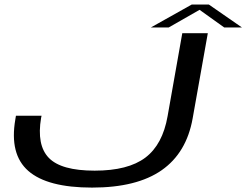

<svg xmlns="http://www.w3.org/2000/svg" viewBox="-20 -822 1091 850"><path d="M387.5 8.5Q190 8.5 105.5 -65.2Q21 -139 48 -294L50.5 -309.5H164L162 -300.5Q141.5 -179.5 196.2 -123Q251 -66.5 399 -66.5Q547 -66.5 623.5 -124.2Q700 -182 722 -308L787 -675H900L833 -298.5Q806 -145.5 695.8 -68.5Q585.5 8.5 387.5 8.5ZM648 -700.5 829 -802H904.5L1051 -700.5H972.5L863.5 -778.5L727 -700.5Z"/></svg>

Font: Anybody UltraExpanded Regular
Style: Italic
Weight: 400
Width: 9
Italic angle: -10°
Designer: Tyler Finck
Foundry: Etcetera Type Company
Version: Version 1.010; ttfautohint (v1.8.3) -l 8 -r 50 -G 200 -x 14 